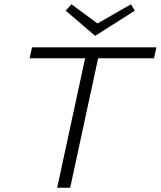

<svg xmlns="http://www.w3.org/2000/svg" viewBox="-20 -880 753 900"><path d="M612 -830 426 -712 288 -830 315 -860 437 -770 594 -860ZM713 -658 702 -607H440L309 0H248L379 -607H119L130 -658Z"/></svg>

Font: EauTestText Semilight
Style: Italic
Weight: 300
Italic angle: -12°
Designer: Christian Thalmann (Catharsis Fonts)
Version: Version 0.001;PS 000.001;hotconv 1.0.88;makeotf.lib2.5.64775